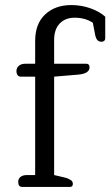

<svg xmlns="http://www.w3.org/2000/svg" viewBox="-20 -739 443 759"><path d="M52 -20Q52 -33 61.5 -40Q71 -47 87 -47H119V-436H62Q54 -436 49.5 -442Q45 -448 45 -458Q45 -471 54.5 -479Q64 -487 80 -487H119V-577Q119 -645 158.5 -682Q198 -719 262 -719Q302 -719 338 -706Q374 -693 396 -673V-587Q396 -581 392 -577.5Q388 -574 381 -574Q371 -574 365 -580.5Q359 -587 356 -602L347 -649Q317 -669 275 -669Q238 -669 216 -646Q194 -623 194 -581V-487H321Q334 -487 334 -473Q334 -448 289 -444L194 -436V-47L241 -36Q255 -31 261.5 -26Q268 -21 268 -12Q268 0 256 0H68Q52 0 52 -20Z"/></svg>

Font: Maitree
Style: Regular
Weight: 400
Designer: CadsonDemak Team
Foundry: CadsonDemak
Version: Version 1.001